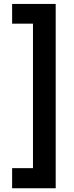

<svg xmlns="http://www.w3.org/2000/svg" viewBox="-20 -832 385 998"><path d="M43 146.5V42H151.4V-709H43V-811.5H269.5V146.5Z"/></svg>

Font: Reddit Sans Chocolate ExtraBold
Style: Regular
Weight: 800
Designer: Stephen Hutchings
Foundry: Reddit
Version: Version 1.011